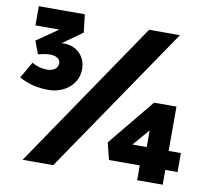

<svg xmlns="http://www.w3.org/2000/svg" viewBox="-80 -807 969 896"><g transform="rotate(10 405.0 -359.0)"><path d="M5 -376 50 -454Q84 -434 122 -434Q144 -434 158.5 -444.5Q173 -455 173 -473Q173 -488 159.5 -497Q146 -506 124 -506Q102 -506 68 -497L45 -558L146 -628H33V-719H251L261 -634L167 -567Q171 -568 177 -568Q224 -568 253.5 -539Q283 -510 283 -464Q283 -428 263.5 -400Q244 -372 212.5 -357Q181 -342 146 -342Q105 -342 73 -350Q41 -358 5 -376ZM559 -700H705L228 0H83ZM626 1V-69H480L460 -149L641 -369H747V-159H805V-69H747V1ZM643 -159V-238L575 -159Z"/></g></svg>

Font: Lexend Exa HM Xlight
Style: Bold
Weight: 700
Designer: Bonnie Shaver-Troup, Thomas Jockin, Octavio Pardo
Foundry: Lexend
Version: Version 1.091